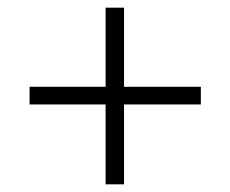

<svg xmlns="http://www.w3.org/2000/svg" viewBox="-20 -500 600 500"><path d="M255 -228H57V-274H255V-480H303V-274H503V-228H303V-20H255Z"/></svg>

Font: Cairo Light
Style: Regular
Weight: 300
Designer: Mohamed Gaber, the designers of Titillium
Foundry: Kief Type Foundry
Version: Version 2.009; ttfautohint (v1.5.33-1714) -l 8 -r 50 -G 200 